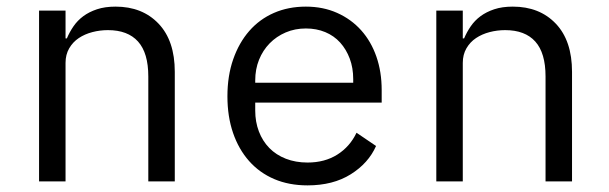

<svg xmlns="http://www.w3.org/2000/svg" viewBox="-20 -548 1840 580"><path d="M98 0V-516H178V-432H182Q190 -451 202 -468.5Q214 -486 231.5 -499Q249 -512 273 -520Q297 -528 329 -528Q410 -528 459 -476.5Q508 -425 508 -331V0H428V-317Q428 -388 397 -422.5Q366 -457 306 -457Q282 -457 259 -451Q236 -445 218 -433Q200 -421 189 -402Q178 -383 178 -358V0Z M909 12Q853 12 808.5 -7Q764 -26 732.5 -61.5Q701 -97 684 -146.5Q667 -196 667 -257Q667 -319 684.5 -369Q702 -419 733 -454.5Q764 -490 807.5 -509Q851 -528 904 -528Q956 -528 998.5 -509Q1041 -490 1071 -456.5Q1101 -423 1117 -377Q1133 -331 1133 -276V-238H751V-214Q751 -180 762 -151Q773 -122 793.5 -101Q814 -80 843.5 -68.5Q873 -57 909 -57Q961 -57 999 -81Q1037 -105 1057 -147L1116 -107Q1093 -55 1039.5 -21.5Q986 12 909 12ZM904 -462Q871 -462 843 -450Q815 -438 794.5 -417Q774 -396 762.5 -367.5Q751 -339 751 -305V-298H1047V-309Q1047 -343 1036.5 -371Q1026 -399 1007.5 -419.5Q989 -440 962.5 -451Q936 -462 904 -462Z M1298 0V-516H1378V-432H1382Q1390 -451 1402 -468.5Q1414 -486 1431.5 -499Q1449 -512 1473 -520Q1497 -528 1529 -528Q1610 -528 1659 -476.5Q1708 -425 1708 -331V0H1628V-317Q1628 -388 1597 -422.5Q1566 -457 1506 -457Q1482 -457 1459 -451Q1436 -445 1418 -433Q1400 -421 1389 -402Q1378 -383 1378 -358V0Z"/></svg>

Font: PlemolJP35 Console
Style: Regular
Weight: 400
Version: v2.0.3; ttfautohint (v1.8.4.7-5d5b-dirty) -l 6 -r 45 -G 200 